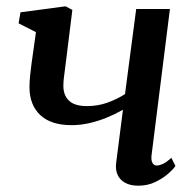

<svg xmlns="http://www.w3.org/2000/svg" viewBox="-20 -579 616 609"><path d="M209.5 -547.5 189.5 -386.5Q188 -373 186 -358.8Q184 -344.5 182.5 -331.2Q181 -318 181 -306.5Q181 -276.5 199 -259.5Q217 -242.5 255.5 -242.5Q290 -242.5 320.2 -253.2Q350.5 -264 376.5 -280.5L412 -550.5H519L461 -89Q458.5 -71 463.5 -62.5Q468.5 -54 476.5 -54Q485 -54 496.8 -59.2Q508.5 -64.5 523.5 -78.5L536.5 -52.5Q529.5 -42 512.5 -27.2Q495.5 -12.5 471.5 -1.2Q447.5 10 418.5 10Q394 10 377.2 1Q360.5 -8 353 -24.5Q345.5 -41 348.5 -63L370 -231Q346.5 -217.5 319.2 -206.2Q292 -195 263.5 -188.5Q235 -182 207.5 -182Q141.5 -182 107.5 -214.2Q73.5 -246.5 73.5 -303Q73.5 -319 75.5 -338.8Q77.5 -358.5 80.2 -378.5Q83 -398.5 85.5 -416L94 -477L39 -505L45 -540L188 -559Z"/></svg>

Font: Merriweather 36pt Medium
Style: Italic
Weight: 500
Italic angle: -7.8°
Version: Version 2.101